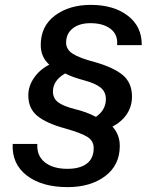

<svg xmlns="http://www.w3.org/2000/svg" viewBox="-20 -757 605 787"><path d="M32 -167H133Q130 -119 163.5 -92Q197 -65 256 -65Q308 -65 336 -86.5Q364 -108 364 -150Q364 -179 339.5 -195Q315 -211 249 -230Q171 -251 133.5 -281.5Q96 -312 96 -366Q96 -404 119.5 -438Q143 -472 182 -492Q147 -523 147 -573Q147 -650 205.5 -693.5Q264 -737 352 -737Q446 -737 504 -692.5Q562 -648 561 -572H460Q464 -615 433.5 -638.5Q403 -662 351 -662Q305 -662 278 -640.5Q251 -619 251 -582Q251 -554 278.5 -536.5Q306 -519 367 -503Q445 -481 483 -449.5Q521 -418 521 -361Q521 -321 500 -289.5Q479 -258 441 -238Q471 -205 471 -159Q471 -80 411 -35Q351 10 257 10Q152 10 90 -37.5Q28 -85 32 -167ZM414 -351Q414 -380 393 -397.5Q372 -415 324 -428Q275 -441 247 -456Q197 -427 197 -382Q197 -354 218 -338Q239 -322 286 -310Q336 -298 373 -278Q414 -306 414 -351Z"/></svg>

Font: Mona Sans Medium
Style: Italic
Weight: 500
Italic angle: -11.7°
Designer: Deni Anggara
Foundry: GitHub
Version: Version 2.000